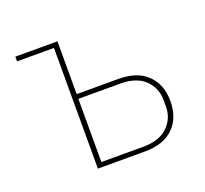

<svg xmlns="http://www.w3.org/2000/svg" viewBox="-94 -617 777 728"><g transform="rotate(-20 294.0 -253.0)"><path d="M184 0V-487H35V-506H205V-293H374Q449 -293 489.5 -253.5Q530 -214 530 -147Q530 -79 489.5 -39.5Q449 0 374 0ZM205 -19H374Q439 -19 473 -52Q507 -85 507 -133V-160Q507 -208 473 -241Q439 -274 374 -274H205Z"/></g></svg>

Font: IBM Plex Sans Thin
Style: Regular
Weight: 100
Designer: Mike Abbink, Paul van der Laan, Pieter van Rosmalen
Foundry: Bold Monday
Version: Version 3.0